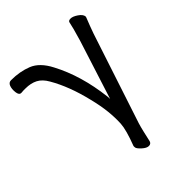

<svg xmlns="http://www.w3.org/2000/svg" viewBox="-213 -599 885 885"><g transform="rotate(-45 229.5 -156.5)"><path d="M-4 -410Q-18 -410 -20.5 -432Q-23 -454 -17 -469.5Q-11 -485 4 -485Q61 -485 107.5 -466.5Q154 -448 186 -386Q247 -271 265 -118L266 -101L358 -389Q379 -460 383 -483Q385 -492 399 -492Q413 -492 433 -478.5Q453 -465 455 -450Q455 -446 451 -437Q447 -428 438.5 -405Q430 -382 425 -368L280 72Q275 88 268.5 115.5Q262 143 257 166Q253 179 239 179Q225 179 207.5 163Q190 147 189 138.5Q188 130 189 128Q218 52 220 14.5Q222 -23 217.5 -66Q213 -109 200 -161Q173 -274 127 -353Q109 -385 84 -398Q59 -411 24 -411H11Q5 -411 -3 -410Z"/></g></svg>

Font: LXGW WenKai
Style: Regular
Weight: 400
Designer: LXGW / Fontworks Inc.
Foundry: LXGW / Fontworks Inc.
Version: Version 1.520; June 14, 2025